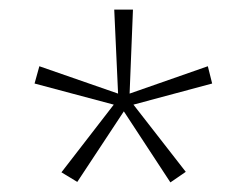

<svg xmlns="http://www.w3.org/2000/svg" viewBox="-20 -779 518 400"><path d="M257 -759 250 -584 413 -641 422 -605 258 -561 367 -421 335 -399 238 -547 141 -400 108 -420 217 -561 52 -605 62 -641 226 -584 218 -759Z"/></svg>

Font: Noto Sans Lao Looped SemiCondensed ExtraLight
Style: Regular
Weight: 200
Width: 4
Designer: Mark Frömberg, Ben Mitchell
Foundry: The Fontpad Ltd
Version: Version 1.002; ttfautohint (v1.8.4.7-5d5b)